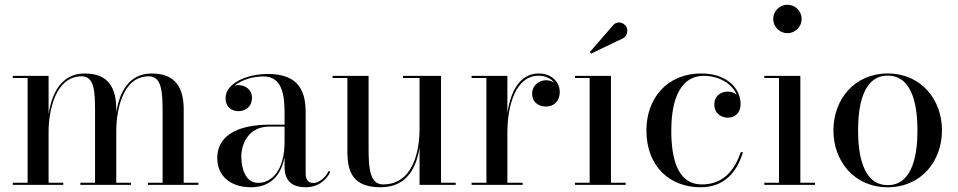

<svg xmlns="http://www.w3.org/2000/svg" viewBox="-20 -780 4042 810"><path d="M34 -9V0H247V-9H185V-225C185 -310.5 213 -458 324.5 -458C379 -458 381 -392 381 -308V-9H319V0H532.5V-9H470.5V-225C470.5 -310.5 495 -458 607.5 -458C662.5 -458 666 -392 666 -308V-9H604V0H817V-9H755V-319C755 -406 723 -470 620.5 -470C520.5 -470 483 -386 470.5 -305V-319C470.5 -406 440 -470 337.5 -470C236 -470 197.5 -381.5 185 -298V-460H34V-451H96.5V-9Z M1116.5 -254C974.5 -254 896.5 -202.5 896.5 -113.5C896.5 -37.5 952.5 10 1039 10C1120 10 1165.5 -39 1180.5 -117V-76C1180.5 -7 1223.5 10 1270.5 10C1317.5 10 1355 -16.5 1372.5 -53L1368 -61C1353.5 -29.5 1324 -8 1303 -8C1275.5 -8 1269.5 -27.5 1269.5 -50.5V-304.5C1269.5 -385.5 1248 -468 1110.5 -468C1019.5 -468 931.5 -428 931.5 -366C931.5 -330 955.5 -311 986 -311C1013.5 -311 1043 -328 1043 -368C1043 -402 1014.5 -421 986 -421C980.5 -421 974.5 -420 969 -418C998.5 -443.5 1047.5 -457.5 1091.5 -457.5C1171.5 -457.5 1180.5 -376.5 1180.5 -304.5V-254ZM1068.5 -8.5C1016 -8.5 998 -69 998 -119C998 -173.5 1028.5 -246 1116.5 -246H1180.5V-181.5C1180.5 -61 1126.5 -8.5 1068.5 -8.5Z M1840.5 -9V-460H1680V-451H1750V-236.5C1750 -148.5 1725.5 -2 1596 -2C1540.5 -2 1535 -69.5 1535 -153.5V-460H1383V-451H1445.5V-141C1445.5 -54 1469 10 1586 10C1697.5 10 1737 -75 1750 -157V0H1902.5V-9Z M1969.5 -9V0H2185V-9H2120.5V-219.5C2120.5 -337.5 2156.5 -460.5 2252 -460.5C2281 -460.5 2304 -449 2318 -431.5C2308.5 -437.5 2297 -441.5 2284 -441.5C2255 -441.5 2225 -422 2225 -383.5C2225 -353.5 2247 -330.5 2284 -330.5C2320 -330.5 2341.5 -357 2341.5 -391C2341.5 -433 2308.5 -470 2253 -470C2172.5 -470 2134 -393.5 2120.5 -303V-460H1969.5V-451H2032V-9Z M2608.5 -618.5C2625 -626.5 2631.5 -651 2622 -667.5C2612.5 -684 2585 -695 2566 -673L2468.5 -560.5L2474 -554ZM2405.5 -9V0H2619.5V-9H2557.5V-460H2405.5V-451H2467.5V-9Z M3114.5 -138H3105C3078 -59 3029.5 -2 2941.5 -2C2835.5 -2 2812 -115.5 2812 -230C2812 -324 2832.5 -460 2950 -460C3007 -460 3067 -431.5 3088 -380C3078 -389 3065 -393.5 3050.5 -393.5C3020 -393.5 2993.5 -374.5 2993.5 -339.5C2993.5 -299.5 3025.5 -283.5 3050.5 -283.5C3081 -283.5 3104.5 -304.5 3104.5 -340.5C3104.5 -410.5 3042 -470 2940 -470C2789 -470 2707 -360 2707 -230C2707 -80 2804 10 2935 10C3036 10 3088.5 -53.5 3114.5 -138Z M3242 -700C3242 -667 3269 -640 3302 -640C3335 -640 3362 -667 3362 -700C3362 -733 3335 -760 3302 -760C3269 -760 3242 -733 3242 -700ZM3204.5 -9V0H3418.5V-9H3356.5V-460H3204.5V-451H3266.5V-9Z M3496 -230C3496 -100 3584 10 3725 10C3866 10 3954 -100 3954 -230C3954 -360 3866 -470 3725 -470C3584 -470 3496 -360 3496 -230ZM3600 -230C3600 -324 3617 -461 3725 -461C3833.5 -461 3850.5 -324 3850.5 -230C3850.5 -136 3833.5 1 3725 1C3617 1 3600 -136 3600 -230Z"/></svg>

Font: Bodoni* 24
Style: Regular
Weight: 400
Version: Version 2.3